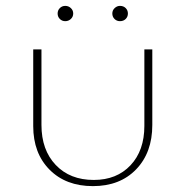

<svg xmlns="http://www.w3.org/2000/svg" viewBox="-20 -628 631 653"><path d="M176 -582Q176 -593 183.5 -600.5Q191 -608 202 -608Q213 -608 221 -600.5Q229 -593 229 -582Q229 -571 221 -563.5Q213 -556 202 -556Q191 -556 183.5 -563.5Q176 -571 176 -582ZM362 -582Q362 -593 370 -600.5Q378 -608 388 -608Q400 -608 407.5 -600.5Q415 -593 415 -582Q415 -571 407.5 -563.5Q400 -556 388 -556Q377 -556 369.5 -563.5Q362 -571 362 -582ZM93 -199V-460H121V-203Q121 -118 169.5 -67Q218 -16 299 -16Q377 -16 424 -66Q471 -116 471 -200V-460H498V-203Q498 -109 443 -52Q388 5 296 5Q204 5 148.5 -51Q93 -107 93 -199Z"/></svg>

Font: Ysabeau SC Extralight
Style: Regular
Weight: 200
Designer: Christian Thalmann (Catharsis Fonts)
Version: Version 0.003